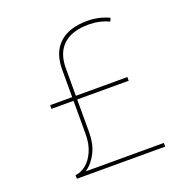

<svg xmlns="http://www.w3.org/2000/svg" viewBox="-132 -860 947 981"><g transform="rotate(-20 342.0 -370.0)"><path d="M121 -20Q150 -22 177.5 -43.5Q205 -65 223 -105Q241 -145 241 -200V-550Q241 -642 293.5 -691Q346 -740 446 -740Q509 -740 564 -714L556 -696Q531 -708 503 -714Q475 -720 446 -720Q355 -720 308 -676.5Q261 -633 261 -550V-200Q261 -140 238.5 -94Q216 -48 179 -22V-20H601V0H121ZM121 -380V-400H541V-380Z"/></g></svg>

Font: M PLUS 1 Thin
Style: Regular
Weight: 100
Designer: Coji Morishita
Foundry: UNDERFOREST DESIGN
Version: Version 1.001